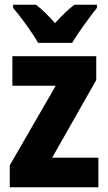

<svg xmlns="http://www.w3.org/2000/svg" viewBox="-20 -786 454 806"><path d="M140 -606H283C307 -648 357 -715 387 -753V-766H292C266 -746 241 -722 211 -689C182 -721 157 -747 131 -766H35V-753C66 -717 118 -646 140 -606ZM393 0V-124H199L384 -450V-550H32V-426H214L21 -92V0Z"/></svg>

Font: Noto Sans Georgian Condensed ExtraBold
Style: Regular
Weight: 800
Width: 3
Designer: Monotype Design Team, Akaki Razmadze
Foundry: Google LLC
Version: Version 2.005